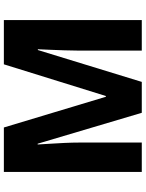

<svg xmlns="http://www.w3.org/2000/svg" viewBox="100 -854 754 994"><g transform="rotate(-90 477.0 -357.0)"><path d="M390 0 230 -539H226Q227 -519 229.5 -481.5Q232 -444 234 -401Q236 -358 236 -322V0H84V-714H314L473 -186H477L641 -714H870V0H712V-326Q712 -360 713.5 -401.5Q715 -443 716.5 -480.5Q718 -518 719 -538H715L550 0Z"/></g></svg>

Font: Noto Sans Tamil ExtraBold
Style: Regular
Weight: 800
Designer: Jelle Bosma - Monotype Design Team
Foundry: Monotype Imaging Inc.
Version: Version 2.004; ttfautohint (v1.8.4.7-5d5b)